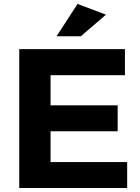

<svg xmlns="http://www.w3.org/2000/svg" viewBox="-20 -948 708 968"><path d="M77.1 0V-700.2H609.9V-568.8H234.9V-417H573.2V-286.1H234.9V-130.9H621.1V0ZM265.1 -765.1 371.1 -928.2 514.2 -874 387.2 -765.1Z"/></svg>

Font: Montserrat Semi Bold
Style: Regular
Weight: 600
Designer: Julieta Ulanovsky
Foundry: Julieta Ulanovsky
Version: Version 3.001;PS 003.001;hotconv 1.0.70;makeotf.lib2.5.58329